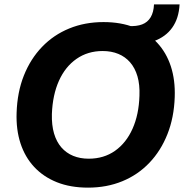

<svg xmlns="http://www.w3.org/2000/svg" viewBox="-20 -838 831 867"><path d="M377.6 9.3Q298 9.3 236.9 -15.1Q175.9 -39.6 134.4 -84.1Q92.9 -128.6 72.6 -190.6Q52.3 -252.7 55 -329Q58 -422.1 87.9 -497.1Q117.7 -572 169.9 -626.3Q222.1 -680.6 292.6 -709.4Q363 -738.3 447.4 -738.3Q526.3 -738.3 587.4 -713.9Q648.4 -689.4 689.9 -644.8Q731.4 -600.1 751.6 -538.1Q771.7 -476 769 -400Q766 -307.6 736.1 -232.3Q706.3 -157 654.4 -102.7Q602.6 -48.4 532.3 -19.6Q462 9.3 377.6 9.3ZM380.6 -121.4Q448.9 -121.4 499.4 -157Q549.9 -192.6 578.5 -256.6Q607.1 -320.6 609.7 -405.7Q611.7 -455.9 600.7 -493.4Q589.7 -530.9 567.7 -556.3Q545.7 -581.7 514.4 -594.6Q483 -607.6 443.6 -607.6Q376.3 -607.6 325.4 -572.1Q274.6 -536.7 246.1 -473.1Q217.6 -409.4 214.3 -323.3Q213 -272.9 224 -235.4Q235 -197.9 257.1 -172.4Q279.3 -147 310.5 -134.2Q341.7 -121.4 380.6 -121.4ZM543.1 -637.6 559.1 -720.4Q596.9 -718.3 621.8 -727.8Q646.7 -737.3 660.3 -760.1Q673.9 -782.9 675.4 -818.1H790.9Q787.6 -755.3 757.9 -713.4Q728.3 -671.4 674.1 -652Q620 -632.6 543.1 -637.6Z"/></svg>

Font: Mona Sans ExtraLight
Style: Italic
Weight: 200
Italic angle: -11.6951°
Designer: Deni Anggara
Foundry: GitHub
Version: Version 2.000